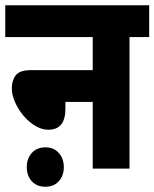

<svg xmlns="http://www.w3.org/2000/svg" viewBox="-20 -642 588 731"><path d="M0 -622H548V-501H473V0H333V-254H229V-228Q229 -148 164 -148Q139 -148 114 -163Q89 -178 69 -202Q49 -226 37 -253.5Q25 -281 25 -306Q25 -336 40 -355.5Q55 -375 99 -375H333V-501H0ZM82 -6Q82 -38 101 -59.5Q120 -81 153 -81Q185 -81 204 -59.5Q223 -38 223 -6Q223 27 204 48Q185 69 153 69Q120 69 101 48Q82 27 82 -6Z"/></svg>

Font: Noto Sans Devanagari Condensed ExtraBold
Style: Regular
Weight: 800
Width: 3
Designer: Jelle Bosma - Monotype Design Team
Foundry: Monotype Imaging Inc.
Version: Version 2.004; ttfautohint (v1.8.4.7-5d5b)